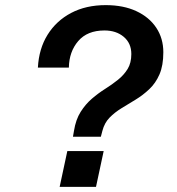

<svg xmlns="http://www.w3.org/2000/svg" viewBox="-20 -730 690 750"><path d="M265 -196 269 -219Q276 -263 295 -293Q314 -323 339 -344.5Q364 -366 391 -383Q418 -400 441 -418.5Q464 -437 478.5 -460.5Q493 -484 493 -519Q493 -561 463.5 -586Q434 -611 388 -611Q321 -611 285.5 -569.5Q250 -528 249 -466H128Q132 -540 166 -594.5Q200 -649 258 -679.5Q316 -710 393 -710Q462 -710 512.5 -686.5Q563 -663 590.5 -621.5Q618 -580 618 -526Q618 -474 603 -439.5Q588 -405 563 -381.5Q538 -358 510 -341Q482 -324 455 -307.5Q428 -291 408 -270.5Q388 -250 380 -219L374 -196ZM213 0 243 -140H385L355 0Z"/></svg>

Font: Azeret Mono Thin Medium
Style: Italic
Weight: 500
Italic angle: -12°
Version: Version 1.002